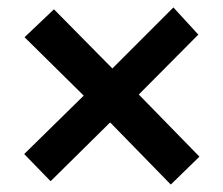

<svg xmlns="http://www.w3.org/2000/svg" viewBox="-20 -561 600 516"><path d="M353 -307 516 -140 439 -65 276 -232 116 -74 45 -147 205 -304 46 -461 125 -536 282 -377 366 -461 446 -541 513 -468Z"/></svg>

Font: Sumana
Style: Bold
Weight: 700
Designer: Cyreal, Alexei Vanyashin (Devanagari), Olga Karpushina (Latin)
Foundry: Cyreal
Version: Version 1.015;PS 001.015;hotconv 1.0.70;makeotf.lib2.5.58329